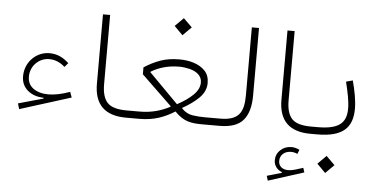

<svg xmlns="http://www.w3.org/2000/svg" viewBox="-59 -760 2316 1187"><g transform="rotate(5 1099.0 -166.0)"><path d="M76.7 -199.7C76.7 -163.1 89.8 -134.3 115.7 -112.3C141.6 -90.3 174.8 -79.1 214.8 -78.1V-73.2L60.1 -29.8L70.3 4.9L387.7 -94.7L375.5 -128.9C324.7 -110.8 280.3 -101.6 242.2 -101.6C203.6 -101.6 172.9 -110.4 148.9 -127.4C125 -144.5 112.8 -168.9 112.8 -200.7C112.8 -269 167 -319.3 229 -319.3C264.2 -319.3 296.9 -306.2 326.7 -279.3L348.1 -304.7C310.5 -339.4 273.4 -356 227.1 -356C148.4 -356 76.7 -291 76.7 -199.7Z M535.6 -193.4C535.6 -64.5 601.6 0 732.9 0H733.4V-44.9H732.9C674.8 -44.9 635.3 -56.6 613.3 -80.1C591.3 -103.5 580.1 -141.6 580.1 -193.8V-624H535.6Z M1036.1 -538.1 1089.4 -591.3 1036.1 -644 983.4 -591.3ZM1031.7 -387.7C987.3 -387.7 948.2 -381.8 914.1 -369.6C879.9 -357.4 846.2 -340.8 813.5 -319.3V-276.4L1001 -95.7V-90.8C948.2 -64 891.1 -44.9 812.5 -44.9H733.4C726.1 -44.9 722.2 -37.6 722.2 -22.5C722.2 -7.3 726.1 0 733.4 0H817.4C907.2 0 972.7 -25.9 1034.7 -64.9C1091.3 -5.4 1139.6 0 1209.5 0H1313V-44.9H1216.3C1190.4 -44.9 1166 -46.9 1142.1 -50.3C1118.2 -53.7 1095.7 -65.4 1074.7 -86.4V-91.3C1115.7 -113.8 1149.9 -138.7 1176.8 -165.5C1203.6 -192.4 1217.3 -223.1 1217.3 -257.3C1217.3 -288.1 1208.5 -313.5 1190.4 -332.5C1154.3 -371.1 1093.8 -387.7 1031.7 -387.7ZM1034.2 -342.8C1055.2 -342.8 1076.7 -339.8 1098.6 -334.5C1141.6 -323.2 1175.3 -299.3 1175.3 -256.8C1175.3 -229.5 1162.6 -203.6 1137.7 -179.2C1112.8 -154.8 1080.1 -131.8 1039.6 -110.4L858.9 -293V-295.9C909.7 -327.1 968.3 -342.8 1034.2 -342.8Z M1313 -44.9C1305.7 -44.9 1301.8 -37.6 1301.8 -22.5C1301.8 -7.3 1305.7 0 1313 0C1381.8 0 1431.2 -17.1 1460.4 -51.8C1489.3 -85.9 1503.9 -136.7 1503.9 -204.6V-624H1459.5V-204.6C1459.5 -97.7 1430.7 -44.9 1313 -44.9Z M1818.4 104.5C1802.7 97.2 1786.6 91.8 1769 91.8C1741.7 91.8 1718.8 100.6 1700.2 118.2C1681.6 135.3 1672.4 156.7 1672.4 182.1C1672.4 213.9 1692.4 240.7 1722.2 251V255.9L1631.3 282.2L1640.1 311.5L1860.8 241.2L1852.1 213.4L1803.7 228.5C1787.6 233.4 1773.4 235.8 1760.3 235.8C1723.6 235.8 1699.7 216.3 1699.7 183.1C1699.7 146.5 1728.5 121.6 1768.1 121.6C1781.7 121.6 1794.9 124.5 1808.1 130.9ZM1680.7 -193.4C1680.7 -64.5 1746.6 0 1877.9 0H1878.4V-44.9H1877.9C1819.8 -44.9 1780.3 -56.6 1758.3 -80.1C1736.3 -103.5 1725.1 -141.6 1725.1 -193.8V-624H1680.7Z M1989.3 233.4 2042.5 180.2 1989.3 127.4 1936.5 180.2ZM2068.8 -340.3C2084.5 -276.4 2096.2 -220.7 2096.2 -176.3C2096.2 -91.3 2056.6 -44.9 1919.4 -44.9H1878.4C1871.1 -44.9 1867.2 -37.6 1867.2 -22.5C1867.2 -7.3 1871.1 0 1878.4 0H1919.4C2083.5 0 2138.2 -64.9 2138.2 -179.2C2138.2 -227.5 2127 -287.1 2109.9 -351.6Z"/></g></svg>

Font: Estedad ExtraLight
Style: Regular
Weight: 200
Designer: Amin Abedi
Version: Version 7.3